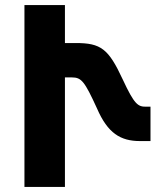

<svg xmlns="http://www.w3.org/2000/svg" viewBox="-20 -734 637 754"><path d="M76 0H235V-430H262C300 -430 312 -415 361 -308C403 -211 453 -180 530 -180H571V-315H553C522 -315 508 -323 462 -422C406 -543 376 -565 277 -565H235V-714H76Z"/></svg>

Font: Noto Sans Armenian SemiCondensed Extra
Style: Regular
Weight: 800
Width: 4
Designer: Monotype Design Team
Foundry: Monotype Imaging Inc.
Version: Version 1.901